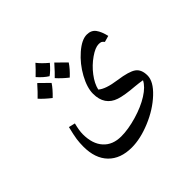

<svg xmlns="http://www.w3.org/2000/svg" viewBox="-208 -587 1033 1033"><g transform="rotate(-45 309.0 -70.5)"><path d="M547.4 47.9Q522 43.5 494.6 41Q419.4 35.2 381.8 22.7Q344.2 10.3 325 -18.1Q305.7 -46.4 305.7 -90.8Q305.7 -136.7 337.9 -195.6Q370.1 -254.4 419.2 -297.1Q468.3 -339.8 506.8 -339.8Q540.5 -339.8 557.6 -316.7Q574.7 -293.5 584 -252.9L548.3 -242.7Q541 -252.4 534.7 -255.4Q528.3 -258.3 516.1 -258.3Q489.7 -258.3 450.2 -230.7Q410.6 -203.1 380.4 -163.6Q350.1 -124 341.8 -86.9Q370.6 -60.5 451.7 -49.3Q528.3 -38.6 555.7 -18.6Q583 1.5 583 46.9Q583 92.8 527.8 144.5Q472.7 196.3 394 229Q315.4 261.7 249 261.7Q163.6 261.7 115.7 212.6Q67.9 163.6 67.9 73.7Q67.9 44.9 71.5 19.3Q75.2 -6.3 87.4 -55.7L124 -46.9Q112.8 -2.9 112.8 24.4Q112.8 97.7 149.4 138.4Q186 179.2 251.5 179.2Q304.7 179.2 370.8 159.9Q437 140.6 484.1 110.8Q531.2 81.1 547.4 47.9ZM205.1 -240.7ZM33.2 262.2ZM273.4 310.5ZM259.3 -372.6Q230.5 -338.9 207.5 -322.8Q179.7 -339.8 150.9 -372.6Q181.2 -401.4 204.6 -427.7Q223.1 -402.8 259.3 -372.6ZM189.5 -289.6Q171.9 -262.2 136.2 -228Q97.2 -258.8 76.2 -282.7Q100.1 -305.2 134.3 -343.8Q145 -332.5 189.5 -289.6ZM332.5 -302.2Q313.5 -272.9 278.8 -240.7Q244.1 -268.1 219.7 -295.9Q237.8 -312.5 277.3 -356.9ZM205.1 -240.7ZM204.6 -452.1Z"/></g></svg>

Font: Noto Naskh Arabic
Style: Regular
Weight: 400
Designer: Monotype Design team
Foundry: Monotype Imaging Inc.
Version: Version 1.01